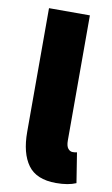

<svg xmlns="http://www.w3.org/2000/svg" viewBox="-82 -740 463 795"><g transform="rotate(10 149.0 -342.0)"><path d="M58.1 -175.8V-695.8H230V-169.9Q230 -146.5 238.3 -136.2Q246.6 -126 257.8 -126Q268.1 -126 275.9 -127.9L295.9 -2Q263.2 12.2 211.9 12.2Q129.4 12.2 93.8 -36.9Q58.1 -85.9 58.1 -175.8Z"/></g></svg>

Font: Source Sans Pro Black
Style: Regular
Weight: 900
Designer: Paul D. Hunt
Foundry: Adobe Systems Incorporated
Version: Version 2.020;PS 2.0;hotconv 1.0.86;makeotf.lib2.5.63406